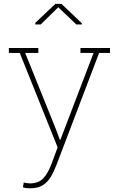

<svg xmlns="http://www.w3.org/2000/svg" viewBox="-20 -782 619 1015"><path d="M138.2 213.4Q115.7 213.4 101.1 208L105.5 183.1Q110.8 184.6 121.6 186Q132.3 187.5 138.2 187.5Q183.1 187.5 208.3 161.1Q233.4 134.8 252.9 83L284.7 -2.9L84.5 -502H26.9V-528.3H182.6V-502H113.3L276.9 -95.7L296.4 -43H299.3L474.6 -502H405.3V-528.3H561.5V-502H503.9L279.3 87.9Q265.1 125 248.3 153.3Q231.4 181.6 205.6 197.5Q179.7 213.4 138.2 213.4ZM166.5 -652.8V-661.1L272.9 -761.7H304.7L412.6 -659.2V-652.8H383.3L288.1 -743.7L195.3 -652.8Z"/></svg>

Font: Roboto Slab Thin
Style: Regular
Weight: 100
Designer: Google
Version: Version 2.000; ttfautohint (v1.8.1.43-b0c9)